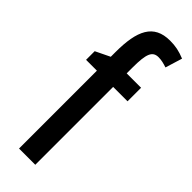

<svg xmlns="http://www.w3.org/2000/svg" viewBox="-256 -783 802 802"><g transform="rotate(45 144.5 -382.5)"><path d="M254 -460V-540H169V-574C169 -656 180 -682 216 -682C232 -682 248 -678 266 -672L289 -747C257 -760 233 -765 201 -765C104 -765 73 -697 73 -569V-542L9 -511V-460H73V0H169V-460Z"/></g></svg>

Font: Noto Sans Armenian ExtraCondensed Medium
Style: Regular
Weight: 500
Width: 2
Designer: Monotype Design Team
Foundry: Monotype Imaging Inc.
Version: Version 2.008